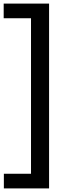

<svg xmlns="http://www.w3.org/2000/svg" viewBox="-38 -828 376 1068"><path d="M-16.5 220V138.5H134.5V-726.5H-17.5V-808H235V220Z"/></svg>

Font: Encode Sans SemiCondensed SemiCondensed Medium
Style: Regular
Weight: 500
Width: 4
Designer: Multiple Designers
Foundry: Impallari Type
Version: Version 3.000; ttfautohint (v1.8.3) -l 8 -r 50 -G 200 -x 14 